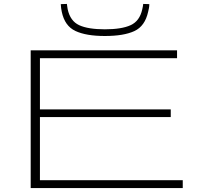

<svg xmlns="http://www.w3.org/2000/svg" viewBox="-20 -956 1001 976"><path d="M136 0V-700H880V-660H183V-400H848V-361H183V-40H909V0ZM513 -773Q418 -773 363.5 -798.5Q309 -824 294 -896Q290 -914 289 -935L320 -936Q321 -929 322 -922Q323 -915 324 -909Q337 -849 382.5 -828Q428 -807 513 -807Q598 -807 644 -828Q690 -849 703 -908Q705 -915 706 -922Q707 -929 708 -936L739 -935Q739 -924 737 -914Q735 -904 733 -896Q717 -823 663 -798Q609 -773 513 -773Z"/></svg>

Font: Georama ExtraExtended ExtraLight
Style: Regular
Weight: 200
Width: 8
Designer: Jean-Baptiste Levee
Foundry: Production Type
Version: Version 1.000